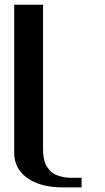

<svg xmlns="http://www.w3.org/2000/svg" viewBox="-20 -812 457 832"><path d="M166.5 -791.5V-172.9Q166.5 -159.7 167 -149.9Q167.5 -140.1 170.2 -125.5Q172.9 -110.8 177.7 -100.3Q182.6 -89.8 191.9 -78.1Q201.2 -66.4 213.9 -58.8Q226.6 -51.3 246.6 -46.4Q266.6 -41.5 291.5 -41.5H333.5V0H250Q156.2 0 98.9 -40.3Q41.5 -80.6 41.5 -149.9V-791.5Z"/></svg>

Font: Gputeks
Style: Bold
Weight: 600
Width: 8
Version: Version 0.9